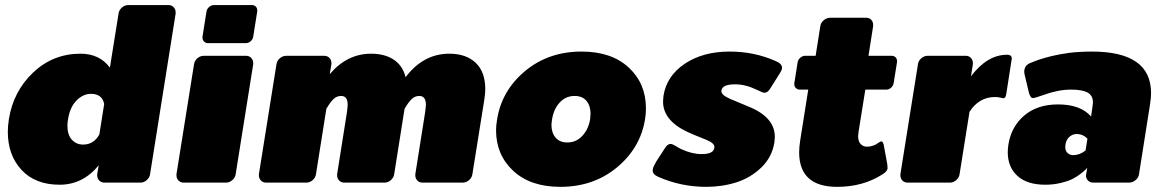

<svg xmlns="http://www.w3.org/2000/svg" viewBox="-20 -720 4590 757"><path d="M10.8 -200.8Q10.8 -222.5 15 -250Q32.5 -360 110.8 -434.2Q189.2 -508.3 297.5 -508.3Q372.5 -508.3 413.3 -453.3L447.5 -666.7Q449.2 -680 460.4 -690Q471.7 -700 485.8 -700H644.2Q656.7 -700 664.6 -691.7Q672.5 -683.3 672.5 -671.7V-666.7L571.7 -33.3Q570 -20 558.8 -10Q547.5 0 533.3 0H391.7Q379.2 0 371.2 -8.3Q363.3 -16.7 363.3 -28.3V-33.3L369.2 -68.3Q306.7 8.3 215 8.3Q119.2 8.3 65 -50Q10.8 -108.3 10.8 -200.8ZM245.8 -224.2Q245.8 -188.3 263.3 -169.2Q280.8 -150 307.5 -150Q350 -150 371.7 -190L390.8 -310Q382.5 -350 339.2 -350Q307.5 -350 281.7 -323.8Q255.8 -297.5 248.3 -250Q245.8 -236.7 245.8 -224.2Z M675.8 -28.3V-33.3L745 -466.7Q746.7 -480 757.9 -490Q769.2 -500 783.3 -500H950Q962.5 -500 970.4 -491.7Q978.3 -483.3 978.3 -471.7V-466.7L909.2 -33.3Q907.5 -20 896.2 -10Q885 0 870.8 0H704.2Q691.7 0 683.8 -8.3Q675.8 -16.7 675.8 -28.3ZM778.3 -570.8V-575L794.2 -675Q795.8 -685 804.6 -692.5Q813.3 -700 823.3 -700H973.3Q982.5 -700 988.3 -694.2Q994.2 -688.3 994.2 -679.2V-675L978.3 -575Q976.7 -565 968.3 -557.5Q960 -550 950 -550H800Q790.8 -550 784.6 -556.2Q778.3 -562.5 778.3 -570.8Z M1000.8 -28.3V-33.3L1070 -466.7Q1071.7 -480 1082.9 -490Q1094.2 -500 1108.3 -500H1258.3Q1270.8 -500 1278.8 -491.7Q1286.7 -483.3 1286.7 -471.7V-466.7L1280 -427.5Q1348.3 -508.3 1443.3 -508.3Q1496.7 -508.3 1532.1 -485Q1567.5 -461.7 1579.2 -415.8Q1649.2 -508.3 1751.7 -508.3Q1817.5 -508.3 1855.4 -472.5Q1893.3 -436.7 1893.3 -368.3Q1893.3 -351.7 1889.2 -325L1842.5 -33.3Q1840.8 -20 1829.6 -10Q1818.3 0 1804.2 0H1645.8Q1633.3 0 1625.4 -8.3Q1617.5 -16.7 1617.5 -28.3V-33.3L1655.8 -275Q1659.2 -300 1659.2 -306.7Q1659.2 -341.7 1633.3 -341.7Q1615.8 -341.7 1602.9 -329.2Q1590 -316.7 1575 -290.8L1534.2 -33.3Q1532.5 -20 1521.2 -10Q1510 0 1495.8 0H1337.5Q1325 0 1317.1 -8.3Q1309.2 -16.7 1309.2 -28.3V-33.3L1347.5 -275Q1350.8 -300 1350.8 -306.7Q1350.8 -341.7 1325 -341.7Q1307.5 -341.7 1294.6 -329.2Q1281.7 -316.7 1266.7 -290.8L1225.8 -33.3Q1224.2 -20 1212.9 -10Q1201.7 0 1187.5 0H1029.2Q1016.7 0 1008.8 -8.3Q1000.8 -16.7 1000.8 -28.3Z M1935.8 -206.7Q1935.8 -225 1940 -250Q1958.3 -363.3 2050.4 -440Q2142.5 -516.7 2273.3 -516.7Q2390.8 -516.7 2458.8 -453.8Q2526.7 -390.8 2526.7 -293.3Q2526.7 -270 2523.3 -250Q2505 -136.7 2412.5 -60Q2320 16.7 2189.2 16.7Q2071.7 16.7 2003.8 -46.2Q1935.8 -109.2 1935.8 -206.7ZM2154.2 -228.3Q2154.2 -196.7 2170.4 -177.5Q2186.7 -158.3 2216.7 -158.3Q2251.7 -158.3 2275.8 -184.2Q2300 -210 2306.7 -250Q2308.3 -265 2308.3 -271.7Q2308.3 -303.3 2292.1 -322.5Q2275.8 -341.7 2245.8 -341.7Q2210.8 -341.7 2187.1 -316.2Q2163.3 -290.8 2156.7 -250Q2156.7 -249.2 2155.4 -240.8Q2154.2 -232.5 2154.2 -228.3Z M2553.3 -48.3Q2553.3 -49.2 2553.8 -51.2Q2554.2 -53.3 2554.2 -54.2Q2555 -61.7 2567.5 -83.3L2600 -133.3Q2610.8 -152.5 2624.2 -152.5Q2630.8 -152.5 2645.8 -143.3Q2660.8 -134.2 2666.7 -131.7Q2708.3 -112.5 2746.7 -112.5Q2796.7 -112.5 2796.7 -140.8Q2796.7 -156.7 2760 -170.8Q2715 -188.3 2690 -200Q2594.2 -245 2594.2 -320Q2594.2 -326.7 2595.8 -341.7Q2608.3 -420.8 2680 -468.8Q2751.7 -516.7 2856.7 -516.7Q2954.2 -516.7 3038.3 -479.2Q3063.3 -469.2 3063.3 -452.5Q3063.3 -443.3 3050.8 -425L3016.7 -370.8Q3006.7 -354.2 2993.3 -354.2Q2987.5 -354.2 2962.5 -366.7Q2919.2 -387.5 2878.3 -387.5Q2824.2 -387.5 2824.2 -360Q2824.2 -345 2860.8 -329.2Q2901.7 -311.7 2930.8 -300Q3035 -258.3 3035 -180Q3035 -174.2 3033.3 -159.2Q3024.2 -100.8 2982.1 -60Q2940 -19.2 2883.8 -1.2Q2827.5 16.7 2764.2 16.7Q2664.2 16.7 2574.2 -23.3Q2553.3 -32.5 2553.3 -48.3Z M3111.7 -387.5V-391.7L3125 -475Q3126.7 -485 3135.4 -492.5Q3144.2 -500 3154.2 -500H3195.8L3214.2 -616.7Q3215.8 -630 3227.5 -640Q3239.2 -650 3253.3 -650H3395Q3407.5 -650 3415 -642.1Q3422.5 -634.2 3422.5 -621.7V-616.7L3404.2 -500H3495.8Q3505 -500 3510.8 -494.2Q3516.7 -488.3 3516.7 -479.2V-475L3503.3 -391.7Q3501.7 -381.7 3493.3 -374.2Q3485 -366.7 3475 -366.7H3391.7L3365 -200Q3363.3 -188.3 3363.3 -183.3Q3363.3 -162.5 3373.3 -152.1Q3383.3 -141.7 3397.5 -141.7Q3415.8 -141.7 3432.5 -150Q3435.8 -151.7 3440.4 -155Q3445 -158.3 3448.8 -160.4Q3452.5 -162.5 3455 -162.5Q3460.8 -162.5 3464.2 -149.2L3478.3 -72.5Q3479.2 -67.5 3479.2 -59.2V-54.2Q3476.7 -43.3 3459.2 -32.5Q3382.5 16.7 3280.8 16.7Q3130.8 16.7 3130.8 -120Q3130.8 -139.2 3135 -166.7L3166.7 -366.7H3133.3Q3124.2 -366.7 3117.9 -372.9Q3111.7 -379.2 3111.7 -387.5Z M3530 -28.3V-33.3L3599.2 -466.7Q3600.8 -480 3612.1 -490Q3623.3 -500 3637.5 -500H3787.5Q3800 -500 3807.9 -491.7Q3815.8 -483.3 3815.8 -471.7V-466.7L3808.3 -419.2Q3872.5 -504.2 3950.8 -504.2Q3969.2 -504.2 3969.2 -489.2Q3969.2 -488.3 3968.8 -486.7Q3968.3 -485 3968.3 -483.3L3947.5 -350Q3945 -332.5 3935.8 -332.5Q3933.3 -332.5 3924.2 -335Q3915 -337.5 3903.3 -337.5Q3840 -337.5 3802.5 -279.2L3763.3 -33.3Q3761.7 -20 3750.4 -10Q3739.2 0 3725 0H3558.3Q3545.8 0 3537.9 -8.3Q3530 -16.7 3530 -28.3Z M4180.8 -150Q4180 -146.7 4180 -140.8Q4180 -125 4189.2 -116.7Q4198.3 -108.3 4211.7 -108.3Q4236.7 -108.3 4260 -126.7L4267.5 -173.3Q4249.2 -191.7 4225 -191.7Q4210 -191.7 4197.1 -181.2Q4184.2 -170.8 4180.8 -150ZM3955.8 -150Q3966.7 -220 4017.9 -264.2Q4069.2 -308.3 4151.7 -308.3Q4240 -308.3 4281.7 -260.8L4287.5 -300Q4289.2 -311.7 4289.2 -315.8Q4289.2 -343.3 4268.3 -355Q4247.5 -366.7 4202.5 -366.7Q4152.5 -366.7 4095 -345.8Q4060 -333.3 4052.5 -333.3Q4041.7 -333.3 4035.8 -358.3L4020 -425Q4018.3 -430.8 4018.3 -438.3Q4018.3 -443.3 4019.2 -445.8Q4021.7 -462.5 4040 -470.8L4046.7 -473.3Q4052.5 -475.8 4058.8 -478.3Q4065 -480.8 4075.8 -484.6Q4086.7 -488.3 4098.8 -491.7Q4110.8 -495 4125.8 -498.8Q4140.8 -502.5 4158.8 -505.8Q4176.7 -509.2 4196.2 -511.7Q4215.8 -514.2 4238.8 -515.4Q4261.7 -516.7 4285 -516.7Q4518.3 -516.7 4518.3 -353.3Q4518.3 -335 4514.2 -308.3L4470.8 -33.3Q4469.2 -20 4457.5 -10Q4445.8 0 4431.7 0H4290Q4277.5 0 4269.6 -8.3Q4261.7 -16.7 4261.7 -28.3Q4261.7 -29.2 4262.1 -30.8Q4262.5 -32.5 4262.5 -33.3L4266.7 -58.3Q4264.2 -55.8 4260 -51.2Q4255.8 -46.7 4240.8 -35Q4225.8 -23.3 4208.8 -14.6Q4191.7 -5.8 4162.5 1.2Q4133.3 8.3 4101.7 8.3Q4029.2 8.3 3991.2 -26.7Q3953.3 -61.7 3953.3 -119.2Q3953.3 -133.3 3955.8 -150Z"/></svg>

Font: BoonTook Mon
Style: Italic
Weight: 400
Italic angle: -9°
Designer: Sungsit Sawaiwan
Foundry: FontUni
Version: Version 3.0